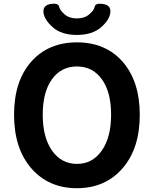

<svg xmlns="http://www.w3.org/2000/svg" viewBox="-20 -977 810 1011"><path d="M146 -654Q236 -754 385 -754Q534 -754 624 -654Q716 -550 716 -372.5Q716 -195 625 -90.5Q534 14 385 14Q236 14 145 -90.5Q54 -195 54 -373Q54 -551 146 -654ZM254 -184Q303 -114 385 -114Q467 -114 516 -184Q565 -254 565 -373Q565 -492 516.5 -559.5Q468 -627 385 -627Q302 -627 253.5 -559.5Q205 -492 205 -373Q205 -254 254 -184ZM246 -956Q287 -962 291 -942.5Q295 -923 320 -901.5Q345 -880 385 -880Q425 -880 450 -901.5Q475 -923 479 -942.5Q483 -962 524 -956Q565 -949 561 -911Q557 -873 513 -834Q466 -793 385 -793Q304 -793 258.5 -833Q213 -873 209 -911Q205 -949 246 -956Z"/></svg>

Font: Resource Han Rounded JP
Style: Bold
Weight: 700
Designer: Cyano Hao (round all glyphs); Ryoko NISHIZUKA 西塚涼子 (kana, bopomofo & ideographs); Paul D. Hunt (Latin, Greek & Cyrillic)
Foundry: Cyano Hao
Version: 0.990